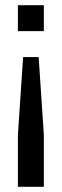

<svg xmlns="http://www.w3.org/2000/svg" viewBox="-20 -520 240 740"><path d="M149 -500H49V-400H149ZM129 -300H69L49 0V200H149V0Z"/></svg>

Font: Millimetre
Style: Regular
Weight: 500
Designer: Jérémy Landes
Version: Version 1.0